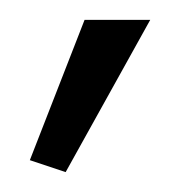

<svg xmlns="http://www.w3.org/2000/svg" viewBox="-20 -762 181 193"><path d="M46 -589 131 -742H65L10 -601Z"/></svg>

Font: Catamaran ExtraLight
Style: Regular
Weight: 250
Designer: Pria Ravichandran
Version: Version 2.000